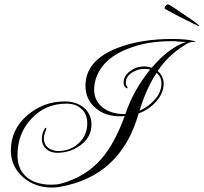

<svg xmlns="http://www.w3.org/2000/svg" viewBox="-20 -800 920 867"><path d="M215 47Q140 47 86 2Q29 -48 29 -120Q29 -216 104 -280Q177 -342 272 -342Q322 -342 356 -316Q393 -287 393 -238Q393 -180 343 -144Q297 -110 238 -110Q209 -110 189 -127Q169 -145 169 -174Q169 -192 178 -213V-212Q178 -207 180 -215Q182 -223 186 -223Q189 -222 189 -220Q189 -216 183 -201Q178 -186 178 -176Q178 -149 197 -133Q217 -118 243 -118Q297 -118 335 -153Q374 -189 374 -242Q374 -285 348 -308Q323 -332 280 -332Q184 -332 121 -263Q59 -197 59 -99Q59 -33 103 2Q144 34 211 34Q223 34 233.5 33Q244 32 252 30Q366 0 438 -83Q498 -152 543 -276Q537 -275 531.5 -275Q526 -275 521 -275Q455 -275 413 -311Q366 -349 366 -413Q366 -528 512 -584Q616 -624 756 -624Q791 -624 817.5 -621.5Q844 -619 863 -613L862 -611H858Q842 -611 828 -605Q826 -604 820.5 -600.5Q815 -597 807 -592Q773 -570 744 -542Q715 -514 692 -479Q719 -457 719 -422Q719 -378 683 -339Q650 -303 606 -288Q526 -4 249 44Q231 47 215 47ZM539 -285H546Q566 -343 594.5 -393Q623 -443 658 -486Q645 -489 632 -489Q604 -489 577 -473Q548 -454 548 -427Q548 -417 552 -412Q556 -407 556 -403Q556 -401 553 -401Q538 -409 538 -426Q538 -458 569 -480Q597 -500 629 -500Q647 -500 665 -494Q743 -586 822 -611H820Q814 -611 805.5 -611Q797 -611 786 -612Q775 -614 766.5 -614Q758 -614 752 -614Q701 -614 654 -606.5Q607 -599 563 -582Q455 -542 420 -463Q405 -429 405 -396Q405 -344 447 -312Q467 -298 490 -291.5Q513 -285 539 -285ZM610 -300Q650 -318 677 -348Q709 -383 709 -423Q709 -453 687 -471Q640 -399 610 -300ZM880 -683Q880 -680 870 -685Q846 -697 814.5 -712.5Q783 -728 757.5 -742Q732 -756 725 -760Q721 -763 726.5 -771.5Q732 -780 738 -780Q744 -780 768 -763.5Q792 -747 822 -727Q830 -722 844 -712Q858 -702 869 -693.5Q880 -685 880 -683Z"/></svg>

Font: Imperial Script
Style: Regular
Weight: 400
Designer: Robert E. Leuschke
Foundry: Robert E. Leuschke
Version: Version 1.010; ttfautohint (v1.8.3)